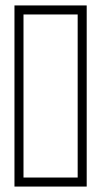

<svg xmlns="http://www.w3.org/2000/svg" viewBox="-20 -686 372 706"><path d="M33.2 0V-666H298.8V0ZM66.4 -33.2H265.6V-632.8H66.4Z"/></svg>

Font: Crimson Text
Style: Bold
Weight: 700
Designer: Sebastian Kosch
Foundry: Sebastian Kosch
Version: Version 1.100